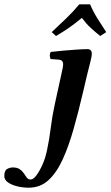

<svg xmlns="http://www.w3.org/2000/svg" viewBox="-88 -664 513 891"><path d="M196 -316Q201 -337 203 -348.5Q205 -360 205 -367Q205 -375 200.5 -380.5Q196 -386 187 -387L147 -390Q143 -397 143 -407Q143 -417 148 -423Q172 -426 205.5 -429Q239 -432 270 -434Q301 -436 317 -436Q338 -436 338 -415Q338 -402 331 -375.5Q324 -349 317 -320L297 -235Q276 -145 253.5 -65.5Q231 14 203 75.5Q175 137 137 172Q99 207 45 207Q18 207 -8.5 200.5Q-35 194 -51.5 182Q-68 170 -68 153Q-68 127 -54.5 120Q-41 113 -29 113Q-8 113 4 121.5Q16 130 23 141Q30 152 36.5 160.5Q43 169 55 169Q66 169 80 151Q94 133 108 102.5Q122 72 130 34Q141 -17 147.5 -70.5Q154 -124 166 -179ZM330 -644Q345 -609 365 -577Q385 -545 405 -515L377 -497Q352 -517 332 -535.5Q312 -554 292 -581Q258 -553 232 -535Q206 -517 172 -497L152 -515Q184 -545 218 -577.5Q252 -610 280 -644Z"/></svg>

Font: Libertinus Serif Semibold Italic
Style: Regular
Weight: 600
Italic angle: -11.5°
Designer: Philipp H. Poll, Khaled Hosny
Foundry: Caleb Maclennan
Version: Version 7.051;RELEASE